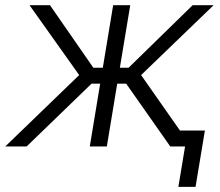

<svg xmlns="http://www.w3.org/2000/svg" viewBox="-35 -566 852 742"><path d="M-14.6 0 271 -275.9 79.1 -545.9H158.2L325.7 -304.2H362.3L402.3 -545.9H468.3L428.2 -304.2H461.9L709.5 -545.9H790.5L510.3 -275.9L703.6 0H623L452.6 -242.7H418L377.9 0H312L352.1 -242.7H318.8L67.9 0ZM654.3 156.2 680.2 0H638.2L648.4 -61.5H756.8L720.7 156.2Z"/></svg>

Font: Inter Light
Style: Italic
Weight: 300
Italic angle: -9.3988°
Designer: Rasmus Andersson
Foundry: rsms
Version: Version 4.001;git-66647c0bb